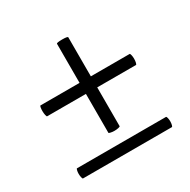

<svg xmlns="http://www.w3.org/2000/svg" viewBox="-106 -521 610 618"><g transform="rotate(-30 199.0 -211.5)"><path d="M29 -21Q29 -28 30.5 -33.5Q32 -39 33 -39H364Q366 -39 367.5 -33Q369 -27 369 -20Q369 -13 367.5 -7Q366 -1 364 -1H34Q32 -1 30.5 -7.5Q29 -14 29 -21ZM29 -254Q29 -261 30 -267Q31 -273 33 -273H364Q366 -273 367.5 -266.5Q369 -260 369 -253Q369 -245 367.5 -238.5Q366 -232 364 -232H34Q32 -232 30.5 -239Q29 -246 29 -254ZM198 -83Q191 -83 184.5 -84.5Q178 -86 178 -87V-418Q178 -422 199 -422Q220 -422 220 -418V-88Q220 -86 213 -84.5Q206 -83 198 -83Z"/></g></svg>

Font: Cormorant Garamond Medium
Style: Italic
Weight: 500
Italic angle: -10°
Designer: Christian Thalmann (Catharsis Fonts)
Foundry: Catharsis Fonts
Version: Version 4.000